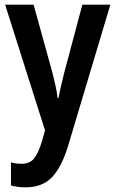

<svg xmlns="http://www.w3.org/2000/svg" viewBox="-20 -563 496 823"><path d="M2 -543H124L204 -254Q211 -226 217.5 -197.5Q224 -169 227 -143H231Q235 -166 241.5 -194Q248 -222 256 -254L333 -543H453L272 62Q244 154 202.5 197Q161 240 90 240Q72 240 56.5 238Q41 236 27 232V133Q37 136 49 137.5Q61 139 73 139Q107 139 125.5 117Q144 95 160 42L173 -4Z"/></svg>

Font: Noto Sans Hebrew Condensed SemiBold
Style: Regular
Weight: 600
Width: 3
Designer: Monotype Design Team
Foundry: Monotype Imaging Inc.
Version: Version 2.004; ttfautohint (v1.8.4.7-5d5b)